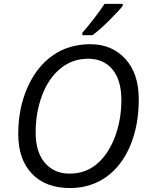

<svg xmlns="http://www.w3.org/2000/svg" viewBox="-20 -951 760 981"><path d="M429.2 -650.9Q350.1 -650.9 289.6 -601.6Q228.5 -552.2 195.3 -464.4Q162.1 -376 162.1 -274.4Q162.1 -172.9 210 -118.2Q257.8 -63.5 335.9 -64Q414.1 -63.5 472.7 -111.3Q531.2 -159.2 565.9 -248Q600.1 -336.9 600.1 -439.5Q600.1 -542 554.2 -596.7Q508.3 -651.4 429.2 -650.9ZM522.9 -46.9Q442.9 9.8 337.9 9.8Q212.9 9.8 143.1 -63.5Q73.2 -136.7 73.2 -266.6Q73.2 -397 120.1 -503.4Q167 -609.9 249 -667.5Q331.1 -725.1 441.4 -725.1Q552.2 -725.1 620.6 -649.9Q689 -575.2 689 -443.4Q689 -311.5 646 -208Q603 -104.5 522.9 -46.9ZM606.9 -931.2V-920.9Q588.4 -897 538.6 -847.2Q488.8 -797.4 452.1 -771H400.9V-784.2Q427.7 -813.5 461.9 -858.4Q496.1 -903.3 514.2 -931.2Z"/></svg>

Font: OpenSans-Italic
Style: Italic
Weight: 400
Italic angle: -12°
Foundry: Ascender Corporation
Version: Version 1.10